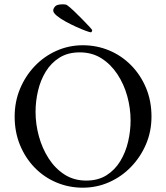

<svg xmlns="http://www.w3.org/2000/svg" viewBox="-20 -861 770 891"><path d="M408 -720Q408 -718 406 -714.5Q404 -711 402 -711Q397 -711 378 -718Q359 -725 333.5 -736.5Q308 -748 283.5 -761.5Q259 -775 243 -788.5Q227 -802 227 -812Q227 -821 235.5 -831Q244 -841 272 -841Q284 -841 290 -838Q303 -829 322.5 -810.5Q342 -792 361.5 -772Q381 -752 394.5 -737.5Q408 -723 408 -720ZM364 -651Q429 -651 486.5 -627Q544 -603 588 -558.5Q632 -514 657.5 -453.5Q683 -393 683 -320Q683 -251 657.5 -191.5Q632 -132 588 -86.5Q544 -41 486.5 -15.5Q429 10 364 10Q300 10 242.5 -14Q185 -38 141.5 -82.5Q98 -127 73 -187.5Q48 -248 48 -320Q48 -389 73 -449Q98 -509 141.5 -554.5Q185 -600 242.5 -625.5Q300 -651 364 -651ZM350 -618Q295 -618 256 -593.5Q217 -569 192.5 -529Q168 -489 156.5 -440Q145 -391 145 -342Q145 -285 160.5 -228.5Q176 -172 206 -125.5Q236 -79 279.5 -51Q323 -23 380 -23Q435 -23 474 -47.5Q513 -72 538 -113Q563 -154 574.5 -203.5Q586 -253 586 -302Q586 -359 570.5 -415Q555 -471 524.5 -517Q494 -563 450.5 -590.5Q407 -618 350 -618Z"/></svg>

Font: Amiri
Style: Regular
Weight: 400
Designer: Khaled Hosny
Version: Version 0.114